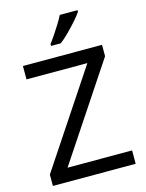

<svg xmlns="http://www.w3.org/2000/svg" viewBox="-137 -1026 846 1109"><g transform="rotate(-15 286.0 -472.0)"><path d="M533 0H38V-68L414 -634H50V-714H523V-646L147 -80H533ZM438 -934Q426 -916 401 -887.5Q376 -859 347.5 -830.5Q319 -802 295 -784H237V-796Q252 -815 269.5 -841Q287 -867 304 -894.5Q321 -922 332 -944H438Z"/></g></svg>

Font: Noto Sans Sogdian
Style: Regular
Weight: 400
Designer: Monotype Design Team
Foundry: Monotype Imaging Inc.
Version: Version 2.002; ttfautohint (v1.8.4.7-5d5b)